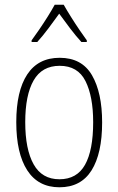

<svg xmlns="http://www.w3.org/2000/svg" viewBox="-20 -784 502 814"><path d="M413 -265Q413 -133 368 -61.5Q323 10 232 10Q142 10 95.5 -62Q49 -134 49 -266Q49 -398 95.5 -468.5Q142 -539 233 -539Q327 -539 370 -465Q413 -391 413 -265ZM87 -266Q87 -151 122.5 -87.5Q158 -24 232 -24Q306 -24 340.5 -85.5Q375 -147 375 -266Q375 -375 342.5 -440Q310 -505 233 -505Q158 -505 122.5 -443Q87 -381 87 -266ZM250 -764Q263 -741 281.5 -711.5Q300 -682 318.5 -655Q337 -628 348 -613V-606H325Q302 -631 277 -664Q252 -697 231 -726Q211 -698 185.5 -664Q160 -630 138 -606H114V-613Q128 -632 146.5 -659Q165 -686 182.5 -714Q200 -742 212 -764Z"/></svg>

Font: Noto Sans Kannada Condensed ExtraLight
Style: Regular
Weight: 200
Width: 3
Designer: Jelle Bosma - Monotype Design Team
Foundry: Monotype Imaging Inc.
Version: Version 2.005; ttfautohint (v1.8.4.7-5d5b)